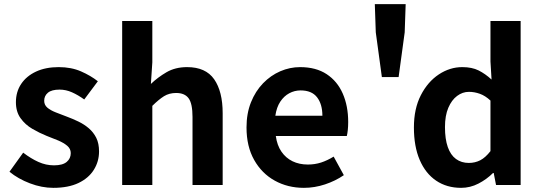

<svg xmlns="http://www.w3.org/2000/svg" viewBox="-20 -900 2631 934"><path d="M239.1 13.8Q183.3 13.8 125.7 -8.1Q68.1 -30 26.1 -64.5L92.8 -157.4Q130.4 -128.6 166.9 -112.2Q203.4 -95.7 242.7 -95.7Q284.5 -95.7 304.4 -112.3Q324.2 -128.9 324.2 -155.2Q324.2 -176.1 307.3 -190.6Q290.5 -205 263.5 -216.5Q236.5 -228 207 -239Q171.7 -253.2 137.2 -273.3Q102.7 -293.4 80.1 -324.9Q57.4 -356.4 57.4 -403Q57.4 -453.3 83 -491.7Q108.7 -530.1 155.4 -551.8Q202.2 -573.5 265.5 -573.5Q326.6 -573.5 374.2 -552.7Q421.8 -531.8 456 -504.7L389.8 -416.1Q359.9 -437.7 330.3 -450.9Q300.6 -464.1 269.8 -464.1Q231.3 -464.1 213.2 -449Q195 -433.9 195 -409.7Q195 -389.6 210.2 -376.5Q225.4 -363.4 251.1 -353.4Q276.9 -343.4 306.3 -332.2Q334.4 -321.8 361.9 -308.5Q389.4 -295.2 412.1 -275.9Q434.7 -256.5 448.3 -229.5Q461.8 -202.4 461.8 -163.4Q461.8 -114.3 436.4 -73.8Q410.9 -33.2 361.6 -9.7Q312.3 13.8 239.1 13.8Z M574.3 0V-797.9H721V-596.7L714 -491.7Q747.4 -523.8 790.1 -548.7Q832.9 -573.5 890.2 -573.5Q980.6 -573.5 1021.9 -514.3Q1063.2 -455 1063.2 -349.1V0H916.5V-330.9Q916.5 -396 897.5 -421.9Q878.5 -447.7 837.1 -447.7Q802.9 -447.7 777.6 -431.9Q752.3 -416 721 -385.1V0Z M1458.4 13.8Q1379.9 13.8 1316.7 -21.2Q1253.5 -56.1 1216.4 -121.9Q1179.2 -187.7 1179.2 -279.9Q1179.2 -348.1 1200.8 -402.2Q1222.4 -456.3 1259.6 -494.8Q1296.8 -533.2 1343.5 -553.4Q1390.3 -573.5 1439.7 -573.5Q1517.1 -573.5 1569 -539.3Q1620.9 -505.1 1647.4 -444.7Q1673.8 -384.4 1673.8 -306.4Q1673.8 -285.9 1671.9 -267.6Q1669.9 -249.4 1667.1 -238.4H1321.7Q1327.9 -192.8 1349.2 -162.1Q1370.4 -131.4 1403.1 -115.5Q1435.8 -99.6 1477.6 -99.6Q1511.6 -99.6 1542 -109.4Q1572.3 -119.3 1603.1 -138.2L1652.6 -47.9Q1611.7 -19.8 1561 -3Q1510.4 13.8 1458.4 13.8ZM1319.4 -336.9H1548.3Q1548.3 -393.2 1522.4 -426.7Q1496.6 -460.2 1442.1 -460.2Q1413 -460.2 1387.2 -446.4Q1361.4 -432.6 1343.4 -405.4Q1325.4 -378.2 1319.4 -336.9Z M1837.6 -525.2 1808 -742.8 1803.3 -880H1953.4L1948.7 -742.8L1919.1 -525.2Z M2223.2 13.8Q2153.3 13.8 2101.6 -21.2Q2049.9 -56.2 2021.7 -122Q1993.5 -187.8 1993.5 -279.9Q1993.5 -371.2 2027.2 -436.8Q2060.9 -502.4 2114.7 -538Q2168.6 -573.5 2228.7 -573.5Q2276 -573.5 2308.3 -557.3Q2340.6 -541.1 2371.2 -513L2365.9 -601.1V-797.9H2512.7V0H2393L2381.7 -58.3H2378.2Q2347.5 -27.6 2307.4 -6.9Q2267.3 13.8 2223.2 13.8ZM2260.5 -107.4Q2290.9 -107.4 2316.3 -120.4Q2341.6 -133.5 2365.9 -164.8V-410.8Q2340.8 -434.2 2314.4 -443.7Q2288 -453.2 2261.1 -453.2Q2230.2 -453.2 2203.7 -433.4Q2177.1 -413.7 2160.9 -375.7Q2144.6 -337.8 2144.6 -281.5Q2144.6 -223.5 2158.3 -184.6Q2172 -145.7 2198.2 -126.6Q2224.4 -107.4 2260.5 -107.4Z"/></svg>

Font: Shanggu Sans SC VF
Style: Regular
Weight: 250
Designer: GuiWonder
Version: Version 1.021